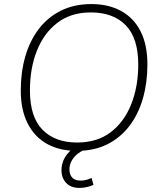

<svg xmlns="http://www.w3.org/2000/svg" viewBox="-20 -733 791 943"><path d="M357 8Q273 8 211.5 -26Q150 -60 116 -126.5Q82 -193 82 -289Q82 -378 104 -455Q126 -532 170 -590Q214 -648 279 -680.5Q344 -713 429 -713Q513 -713 575 -679Q637 -645 670.5 -579Q704 -513 704 -416Q704 -327 682 -250Q660 -173 616 -115Q572 -57 507.5 -24.5Q443 8 357 8ZM359 -33Q457 -33 523.5 -83.5Q590 -134 624.5 -221Q659 -308 659 -416Q659 -546 597.5 -609Q536 -672 426 -672Q329 -672 262.5 -621.5Q196 -571 161.5 -484.5Q127 -398 127 -289Q127 -159 188.5 -96Q250 -33 359 -33ZM371 190Q328 190 305 165.5Q282 141 282 103Q282 59 310.5 23.5Q339 -12 383 -31L401 0Q374 11 356.5 26.5Q339 42 330 60.5Q321 79 321 99Q321 124 334.5 139Q348 154 376 154Q388 154 401.5 151Q415 148 430 141L439 175Q429 180 410 185Q391 190 371 190Z"/></svg>

Font: Nunito Sans 12pt ExtraLight 12pt ExtraLight
Style: Italic
Weight: 250
Italic angle: -9°
Version: Version 3.101;gftools[0.9.27]